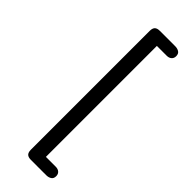

<svg xmlns="http://www.w3.org/2000/svg" viewBox="-266 -669 843 843"><g transform="rotate(45 155.5 -247.5)"><path d="M189 -592H250Q264 -592 272.5 -599.5Q281 -607 281 -620Q281 -635 271 -641.5Q261 -648 247 -648H152Q135 -648 127.5 -640.5Q120 -633 120 -616V121Q120 138 127.5 145.5Q135 153 152 153H247Q261 153 271 146.5Q281 140 281 125Q281 112 272.5 104.5Q264 97 250 97H189Z"/></g></svg>

Font: Beiruti
Style: Regular
Weight: 400
Designer: Arlette Boutros
Foundry: Boutros
Version: Version 1.41